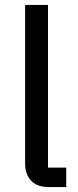

<svg xmlns="http://www.w3.org/2000/svg" viewBox="-20 -760 318 780"><path d="M179 0Q131 0 106.5 -26Q82 -52 82 -95V-740H175V-79H249V0Z"/></svg>

Font: IBM Plex Sans Devanagari Text
Style: Regular
Weight: 450
Designer: Mike Abbink, Paul van der Laan, Pieter van Rosmalen, Erin McLaughlin
Foundry: Bold Monday
Version: Version 1.1